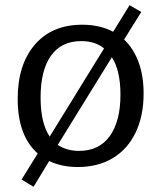

<svg xmlns="http://www.w3.org/2000/svg" viewBox="-20 -633 618 738"><path d="M457 -481Q493 -447 512.5 -394.5Q532 -342 532 -274Q532 -188 501.5 -124Q471 -60 414 -25.5Q357 9 279 9Q218 9 169 -14L109 85L63 57L125 -43Q48 -111 48 -253Q48 -385 114 -461.5Q180 -538 296 -538Q364 -538 415 -511L478 -613L523 -587ZM136 -258Q136 -160 171 -108L380 -447Q346 -475 292 -475Q216 -475 176 -419Q136 -363 136 -258ZM443 -269Q443 -362 410 -413L202 -76Q237 -53 284 -53Q361 -53 402 -110Q443 -167 443 -269Z"/></svg>

Font: Bitter Pro
Style: Regular
Weight: 400
Designer: Sol Matas, and Bitter project Authors
Foundry: Sol Matas
Version: Version 1.010